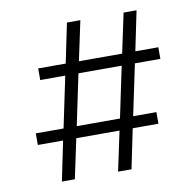

<svg xmlns="http://www.w3.org/2000/svg" viewBox="-76 -753 850 831"><g transform="rotate(-10 348.5 -337.0)"><path d="M425 -225 472 -449H282L235 -225ZM55 -174V-225H177L224 -449H114V-500H235L271 -674H330L293 -500H483L520 -674H577L541 -500H642V-449H530L483 -225H585V-174H472L436 0H377L414 -174H224L187 0H130L166 -174Z"/></g></svg>

Font: Hind Kochi Light
Style: Regular
Weight: 300
Designer: Dhruvi Tolia
Foundry: Indian Type Foundry
Version: Version 0.702;PS 1.0;hotconv 1.0.81;makeotf.lib2.5.63406